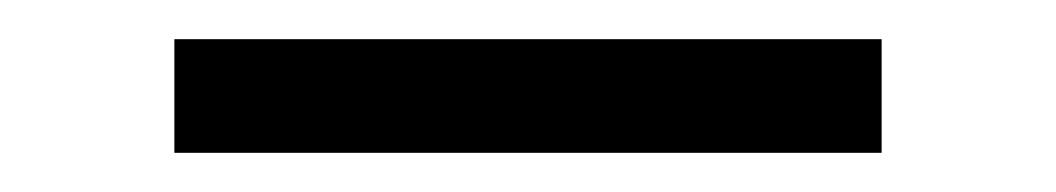

<svg xmlns="http://www.w3.org/2000/svg" viewBox="-20 -318 539 98"><path d="M430 -240H69V-298H430Z"/></svg>

Font: Myanmar April Display
Style: Regular
Weight: 400
Designer: Khon Soe Zaw Thu
Foundry: Myanmar OS
Version: Version 2.50 April 12, 2019